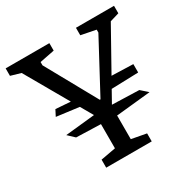

<svg xmlns="http://www.w3.org/2000/svg" viewBox="-154 -781 894 913"><g transform="rotate(-30 292.5 -324.0)"><path d="M345 -189 121 -196 86 -229 269 -248 494 -241 531 -208ZM217 -312 86 -329 103 -362 215 -354ZM371 -311 405 -366 531 -362V-316ZM173 0V-44L255 -59V-233L50 -591L-5 -607V-648H235V-607L154 -591V-573L308 -295H312L462 -575V-591L381 -607V-648H590V-607L540 -592L342 -238V-59L423 -44V0Z"/></g></svg>

Font: Faustina
Style: Regular
Weight: 400
Designer: Alfonso Garcia
Foundry: http://www.omnibus-type.com
Version: Version 1.200